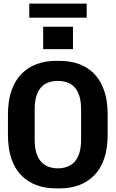

<svg xmlns="http://www.w3.org/2000/svg" viewBox="-20 -1033 640 1063"><path d="M290 10Q232 10 183.5 -7.5Q135 -25 99 -61Q63 -97 43.5 -153Q24 -209 24 -287V-399Q24 -476 44 -532.5Q64 -589 100 -625Q136 -661 184 -678.5Q232 -696 289 -696H311Q369 -696 417.5 -678.5Q466 -661 501.5 -624.5Q537 -588 556.5 -532Q576 -476 576 -399V-287Q576 -210 556.5 -154Q537 -98 501.5 -62Q466 -26 418 -8Q370 10 312 10ZM300 -101Q327 -101 351 -109.5Q375 -118 392 -136Q409 -154 419 -184.5Q429 -215 429 -260V-427Q429 -472 419 -502.5Q409 -533 392 -551Q375 -569 351 -577Q327 -585 300 -585Q273 -585 249.5 -577Q226 -569 209 -551Q192 -533 182 -502.5Q172 -472 172 -427V-260Q172 -215 182 -184.5Q192 -154 209 -136Q226 -118 249.5 -109.5Q273 -101 300 -101ZM142 -935V-1013H460V-935ZM219 -761V-885H384V-761Z"/></svg>

Font: Chivo Mono SemiBold
Style: Regular
Weight: 600
Monospace: yes
Designer: Hector Gatti
Foundry: Omnibus-Type
Version: Version 1.008